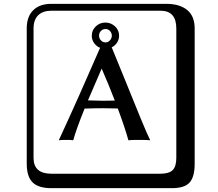

<svg xmlns="http://www.w3.org/2000/svg" viewBox="-20 -774 1140 1006"><path d="M533.2 -622.1Q519 -622.1 509 -612.1Q499 -602.1 499 -586.9Q499 -572.8 509 -562.3Q519 -551.8 533 -551.8Q546.9 -551.8 556.4 -563Q565.9 -574.2 565.9 -586.9Q565.9 -601.1 556.2 -611.6Q546.4 -622.1 533.2 -622.1ZM604 -586.9Q604 -567.4 593.5 -551Q583 -534.7 565.4 -525.9Q590.8 -464.8 637 -350.6Q683.1 -236.3 717 -153.8Q751 -71.3 767.1 -39.1Q753.9 -41 706.1 -41Q666 -41 652.8 -39.1Q635.7 -101.6 597.2 -205.6Q547.9 -207 522.9 -207Q478.5 -207 423.3 -205.1Q379.4 -96.7 363.8 -39.1Q355 -41 330.1 -41Q296.9 -41 288.1 -39.1Q393.6 -267.6 504.4 -523.4Q485.4 -531.2 473.1 -548.3Q460.9 -565.4 460.9 -586.9Q460.9 -615.7 481.9 -635.7Q502.9 -655.8 532 -655.8Q561 -655.8 582.5 -636Q604 -616.2 604 -586.9ZM249 -717.8Q204.1 -717.8 179.9 -693.8Q155.8 -669.9 155.8 -625V53.2Q155.8 136.2 249 136.2H820.8Q865.7 136.2 884.8 117.2Q903.8 98.1 903.8 53.2V-625Q903.8 -717.8 820.8 -717.8ZM1000 84Q1000 152.8 973.4 182.4Q946.8 211.9 880.9 211.9H249Q181.2 211.9 150.6 181.4Q120.1 150.9 120.1 84V-625Q120.1 -687 154.1 -720.5Q188 -753.9 249 -753.9H851.1Q920.9 -753.9 960.4 -721.9Q1000 -689.9 1000 -625ZM512.7 -414.6Q458.5 -289.6 440.9 -248Q451.7 -248 479.5 -247.1Q507.3 -246.1 519 -246.1Q542 -246.1 581.5 -247.1Q551.3 -326.2 512.7 -414.6Z"/></svg>

Font: Linux Biolinum Keyboard O
Style: Regular
Weight: 700
Designer: Philipp H. Poll
Foundry: Philipp H. Poll
Version: Version 0.6.1